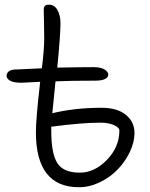

<svg xmlns="http://www.w3.org/2000/svg" viewBox="-20 -782 634 812"><path d="M314 9.8Q131.8 9.8 131.8 -223.1Q131.8 -279.3 149.9 -436Q77.6 -432.1 70.8 -432.1Q37.6 -432.1 22.7 -440.7Q7.8 -449.2 7.8 -461.9Q7.8 -471.2 15.6 -478.8Q23.4 -486.3 41 -487.8Q144.5 -492.7 157.2 -493.2Q167 -574.7 167 -618.2Q167 -655.3 166 -694.8Q165 -734.4 165 -738.8Q165 -752 169.7 -757.1Q174.3 -762.2 187 -762.2Q210.4 -762.2 223.1 -739.5Q235.8 -716.8 235.8 -683.1Q235.8 -635.7 222.2 -496.1Q321.8 -498 375 -498Q406.7 -498 422.4 -488Q438 -478 438 -466.8Q438 -454.6 423.8 -447.8Q409.7 -440.9 384.8 -440.9Q279.3 -440.9 214.8 -438Q201.2 -306.2 201.2 -303.2Q297.4 -326.2 408.2 -326.2Q476.6 -326.2 512.7 -296.1Q548.8 -266.1 548.8 -219.2Q548.8 -180.7 529.1 -139.4Q509.3 -98.1 477.5 -65.2Q445.8 -32.2 402.1 -11.2Q358.4 9.8 314 9.8ZM196.8 -228Q196.8 -132.8 222.4 -92.3Q248 -51.8 317.9 -51.8Q379.9 -51.8 432.4 -106.2Q484.9 -160.6 484.9 -230Q484.9 -242.7 462.2 -252.9Q439.5 -263.2 403.8 -263.2Q326.2 -263.2 196.8 -246.1Z"/></svg>

Font: Shantell Sans Normal
Style: Regular
Weight: 300
Designer: Stephen Nixon, Anya Danilova, Shantell Martin
Foundry: Arrow Type
Version: Version 1.006;[559af2be0]